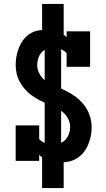

<svg xmlns="http://www.w3.org/2000/svg" viewBox="-20 -858 540 980"><path d="M289 -29Q259 -29 230.5 -38Q202 -47 180 -67V-37H60V-218H180V-148Q193 -134 211.5 -127.5Q230 -121 250 -121Q267 -121 284.5 -126.5Q302 -132 314 -145Q326 -158 332 -175Q338 -192 338 -210Q338 -233 327 -253Q316 -273 298.5 -287.5Q281 -302 260 -310.5Q239 -319 218.5 -328.5Q198 -338 178 -348.5Q158 -359 140 -372.5Q122 -386 107 -403Q92 -420 81 -440Q70 -460 65 -482Q60 -504 60 -527Q60 -549 64 -570.5Q68 -592 76 -613Q84 -634 97 -652Q110 -670 128.5 -683Q147 -696 168.5 -701Q190 -706 212 -706Q242 -706 270.5 -697Q299 -688 320 -668V-698H440V-517H320V-587Q307 -601 288.5 -607.5Q270 -614 251 -614Q234 -614 218 -608Q202 -602 191 -589Q180 -576 175 -559Q170 -542 170 -526Q170 -503 181 -482.5Q192 -462 209.5 -447.5Q227 -433 248 -424.5Q269 -416 289.5 -407Q310 -398 330 -387Q350 -376 368 -362.5Q386 -349 401 -332Q416 -315 426.5 -295Q437 -275 442.5 -253Q448 -231 448 -209Q448 -186 443.5 -164Q439 -142 430.5 -121Q422 -100 408 -82Q394 -64 375 -51.5Q356 -39 333.5 -34Q311 -29 289 -29ZM195 102V-94H208V-641H195V-838H305V-641H292V-94H305V102Z"/></svg>

Font: Iosevka Slab Heavy
Style: Regular
Weight: 900
Monospace: yes
Designer: Belleve Invis
Foundry: Belleve Invis
Version: Version 11.1.0; ttfautohint (v1.8.3)